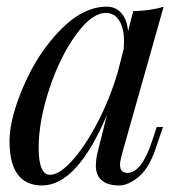

<svg xmlns="http://www.w3.org/2000/svg" viewBox="-20 -548 563 582"><path d="M131.8 -18.1Q159.7 -18.1 198.5 -60.8Q237.3 -103.5 274.7 -174.8Q312 -246.1 336.4 -327.1L355 -399.9Q356 -415.5 356 -421.9Q356 -461.9 341.6 -485.4Q327.1 -508.8 300.8 -508.8Q258.3 -508.8 210.2 -442.6Q162.1 -376.5 129.6 -278.8Q97.2 -181.2 97.2 -99.6Q97.2 -18.1 131.8 -18.1ZM107.4 14.2Q8.8 13.7 8.8 -120.1Q8.8 -188.5 52 -288.3Q95.2 -388.2 163.8 -458Q232.4 -527.8 304.2 -527.8Q330.6 -527.8 347.9 -508.3Q365.2 -488.8 368.2 -453.1L383.8 -514.2Q439.5 -515.6 476.1 -527.8L351.1 -85.9Q343.8 -59.6 343.8 -48.8Q343.8 -23.9 366.2 -23.9Q410.2 -23.9 442.9 -126L455.1 -163.1H474.1L449.2 -89.8Q428.7 -34.2 397.9 -10Q367.2 14.2 341.3 14.2Q295.9 14.2 278.8 -12.2Q270.5 -26.9 270.5 -44.4Q270.5 -62 273.9 -77.9Q277.3 -93.8 281.2 -108.2Q285.2 -122.6 286.1 -127L304.2 -199.7Q213.4 14.2 107.4 14.2Z"/></svg>

Font: PlayfairDisplay-Italic
Style: Italic
Weight: 400
Italic angle: -14°
Designer: Claus Eggers Sørensen
Foundry: Claus Eggers Sørensen
Version: Version 1.002;PS 001.002;hotconv 1.0.70;makeotf.lib2.5.58329